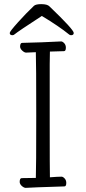

<svg xmlns="http://www.w3.org/2000/svg" viewBox="-20 -906 415 927"><path d="M104 1Q96 1 86 -7.5Q76 -16 75 -27Q75 -46 85 -46Q124 -46 153 -47Q155 -90 155 -348Q155 -603 153 -654Q118 -652 106 -652Q98 -652 88 -661Q78 -670 77 -680Q77 -699 87 -699Q181 -701 275 -706Q282 -706 290 -697.5Q298 -689 298 -676Q298 -659 289 -659L221 -657L220 -595V-313Q220 -81 221 -50Q259 -53 277 -53Q284 -53 292 -44.5Q300 -36 300 -23Q300 -6 291 -6Q130 -1 104 1ZM323 -736Q317 -736 313 -740Q265 -779 182 -829Q68 -755 50 -740Q46 -736 40 -736Q27 -736 27 -747Q27 -754 66.5 -798Q106 -842 144 -878Q153 -886 179 -886Q209 -886 219 -875Q336 -763 336 -747Q336 -736 323 -736Z"/></svg>

Font: ToneOZ-Pinyin-WenKai-Light
Style: Light
Weight: 300
Designer: Fontworks Inc.
Foundry: ToneOZ
Version: Version 0.240331